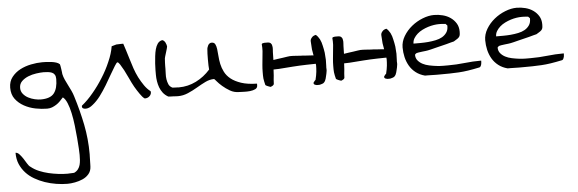

<svg xmlns="http://www.w3.org/2000/svg" viewBox="-50 -502 3312 1101"><g transform="rotate(-5 1606.5 48.5)"><path d="M16.6 236.3Q28.3 236.3 38.6 247.6Q48.8 258.8 58.6 273.4Q68.4 288.1 77.1 303.2Q85.9 318.4 95.7 324.2Q116.2 340.8 142.1 351.6Q168 362.3 195.3 368.7Q222.7 375 250.5 378.4Q278.3 381.8 304.7 381.8Q306.6 381.8 312 381.3Q317.4 380.9 323.2 380.9Q329.1 380.9 334.5 380.4Q339.8 379.9 341.8 379.9Q356.4 373 364.7 361.8Q373 350.6 376.5 337.4Q379.9 324.2 380.9 309.6Q381.8 294.9 381.8 280.3Q381.8 269.5 380.4 243.7Q378.9 217.8 376 183.1Q373 148.4 368.7 110.4Q364.3 72.3 356.9 38.1Q349.6 3.9 338.9 -21.5Q328.1 -46.9 314.5 -56.6Q304.7 -45.9 294.9 -35.6Q285.2 -25.4 272.9 -17.6Q260.7 -9.8 248 -4.9Q235.4 0 219.7 0Q188.5 0 153.3 -6.8Q118.2 -13.7 87.9 -30.3Q57.6 -46.9 38.1 -72.8Q18.6 -98.6 18.6 -137.7Q18.6 -173.8 38.1 -198.7Q57.6 -223.6 86.4 -238.8Q115.2 -253.9 149.4 -260.7Q183.6 -267.6 213.9 -267.6Q223.6 -267.6 237.8 -267.1Q252 -266.6 266.6 -264.6Q281.2 -262.7 293.9 -258.8Q306.6 -254.9 314.5 -247.1Q315.4 -245.1 316.9 -236.8Q318.4 -228.5 319.8 -218.8Q321.3 -209 322.3 -200.2Q323.2 -191.4 323.2 -190.4Q327.1 -172.9 334.5 -156.7Q341.8 -140.6 350.6 -123.5Q359.4 -106.4 367.2 -89.8Q375 -73.2 379.9 -56.6Q406.2 27.3 422.9 110.4Q439.5 193.4 439.5 281.2Q439.5 285.2 439 295.4Q438.5 305.7 438.5 316.9Q438.5 328.1 438 338.4Q437.5 348.6 437.5 352.5Q436.5 377.9 421.9 395Q407.2 412.1 386.2 421.4Q365.2 430.7 341.3 435.1Q317.4 439.5 298.8 439.5Q267.6 439.5 233.9 434.1Q200.2 428.7 168.9 418Q137.7 407.2 109.9 391.1Q82 375 61.5 352.5Q41 330.1 28.8 301.8Q16.6 273.4 16.6 236.3ZM75.2 -131.8Q75.2 -112.3 86.9 -97.7Q98.6 -83 116.2 -73.7Q133.8 -64.5 153.3 -60.1Q172.9 -55.7 187.5 -55.7Q243.2 -55.7 264.6 -83.5Q286.1 -111.3 286.1 -165Q286.1 -180.7 280.3 -189.9Q274.4 -199.2 264.6 -203.1Q254.9 -207 242.2 -208.5Q229.5 -210 216.8 -210Q199.2 -210 174.8 -206.5Q150.4 -203.1 128.4 -194.3Q106.4 -185.5 90.8 -170.4Q75.2 -155.3 75.2 -131.8Z M784.2 -85Q768.6 -107.4 754.9 -133.8Q742.2 -159.2 732.4 -187.5Q722.7 -215.8 714.8 -243.2Q705.1 -273.4 699.2 -293.9Q691.4 -318.4 686.5 -333H671.9Q656.2 -333 646.5 -332Q636.7 -330.1 619.1 -324.2Q612.3 -282.2 591.8 -236.3Q572.3 -190.4 544.9 -147.5Q517.6 -103.5 485.4 -65.4Q453.1 -26.4 419.9 0Q419.9 2 418.9 2.9V4.9Q418.9 13.7 425.8 16.6Q431.6 19.5 439.5 19.5Q460 19.5 481.4 1Q503.9 -16.6 525.4 -44.9Q545.9 -72.3 565.4 -104.5Q584 -136.7 600.6 -165Q617.2 -191.4 627.9 -210.9Q639.6 -229.5 643.6 -229.5Q649.4 -229.5 658.2 -215.8Q667 -202.1 678.7 -180.7Q689.5 -159.2 702.1 -132.8Q713.9 -106.4 727.5 -82Q741.2 -58.6 754.9 -39.1Q768.6 -18.6 781.2 -9.8Q789.1 -8.8 796.9 -11.7Q804.7 -14.6 809.6 -19.5Q815.4 -24.4 818.4 -32.2Q821.3 -39.1 819.3 -47.9Q799.8 -62.5 784.2 -85Z M1187.5 -85.9Q1162.1 -85.9 1137.2 -73.7Q1112.3 -61.5 1085.9 -45.9Q1059.6 -30.3 1031.2 -18.1Q1002.9 -5.9 973.6 -5.9Q969.7 -5.9 961.9 -6.3Q954.1 -6.8 944.8 -7.3Q935.5 -7.8 927.7 -7.8Q919.9 -7.8 917 -8.8Q898.4 -19.5 887.2 -34.2Q876 -48.8 869.6 -65.9Q863.3 -83 860.4 -101.6Q857.4 -120.1 857.4 -138.7V-166Q857.4 -183.6 858.9 -204.1Q860.4 -224.6 862.8 -246.1Q865.2 -267.6 870.1 -285.6Q875 -303.7 883.8 -316.4Q892.6 -329.1 907.2 -333Q913.1 -335 918.9 -330.1Q924.8 -325.2 928.2 -318.8Q931.6 -312.5 933.6 -305.2Q935.5 -297.9 935.5 -294.9Q935.5 -292 932.6 -282.2Q929.7 -272.5 926.3 -261.2Q922.9 -250 919.9 -240.2Q917 -230.5 917 -228.5Q917 -227.5 916.5 -220.2Q916 -212.9 915.5 -204.1Q915 -195.3 915 -185.1Q915 -174.8 915 -168.9Q915 -156.2 914.1 -140.1Q913.1 -124 915.5 -108.4Q918 -92.8 923.8 -79.1Q929.7 -65.4 945.3 -57.6Q946.3 -57.6 951.7 -57.1Q957 -56.6 963.4 -56.6Q969.7 -56.6 975.1 -56.2Q980.5 -55.7 982.4 -55.7Q1035.2 -55.7 1082 -79.1Q1128.9 -102.5 1164.1 -142.6Q1163.1 -148.4 1162.6 -165Q1162.1 -181.6 1162.1 -199.7Q1162.1 -217.8 1162.6 -233.9Q1163.1 -250 1164.1 -256.8Q1164.1 -262.7 1166 -269Q1168 -275.4 1170.9 -281.2Q1173.8 -287.1 1179.2 -291Q1184.6 -294.9 1191.4 -294.9Q1206.1 -294.9 1211.9 -284.2Q1217.8 -273.4 1220.2 -255.9Q1222.7 -238.3 1224.1 -215.3Q1225.6 -192.4 1230.5 -168.9Q1235.4 -145.5 1247.1 -122.6Q1258.8 -99.6 1281.2 -81.5Q1303.7 -63.5 1339.8 -51.3Q1376 -39.1 1430.7 -38.1Q1430.7 -36.1 1430.7 -33.2Q1430.7 -30.3 1430.7 -28.3Q1430.7 -13.7 1418 -7.3Q1405.3 -1 1387.2 1Q1369.1 2.9 1351.6 2Q1334 1 1325.2 1Q1295.9 1 1272.5 -12.7Q1249 -26.4 1230.5 -42.5Q1211.9 -58.6 1200.7 -72.3Q1189.5 -85.9 1187.5 -85.9Z M1833 -180.7Q1830.1 -201.2 1825.2 -221.7Q1821.3 -242.2 1812.5 -259.8Q1803.7 -276.4 1791 -287.1Q1774.4 -284.2 1766.6 -273.4Q1757.8 -263.7 1758.8 -252Q1759.8 -225.6 1761.7 -206.1Q1764.6 -187.5 1767.6 -171.9V-170.9L1757.8 -171.9Q1743.2 -172.9 1725.6 -173.8Q1708 -175.8 1692.4 -175.8Q1677.7 -176.8 1665 -177.7Q1652.3 -178.7 1647.5 -178.7H1631.8Q1627 -177.7 1616.2 -176.8Q1605.5 -175.8 1590.8 -172.9Q1577.1 -170.9 1561.5 -168.9L1536.1 -165Q1537.1 -186.5 1537.1 -210Q1537.1 -215.8 1538.1 -225.6Q1539.1 -235.4 1537.1 -245.1Q1536.1 -254.9 1530.3 -260.7Q1524.4 -267.6 1509.8 -267.6H1502H1492.2Q1487.3 -266.6 1482.4 -265.6Q1478.5 -264.6 1477.5 -260.7Q1479.5 -241.2 1478.5 -221.7L1474.6 -181.6L1470.7 -141.6Q1468.8 -121.1 1468.8 -101.6V-82L1469.7 -64.5Q1470.7 -56.6 1472.7 -46.9Q1474.6 -38.1 1477.5 -26.4Q1478.5 -24.4 1482.4 -22.5Q1487.3 -19.5 1488.3 -19.5Q1491.2 -17.6 1498 -15.6Q1504.9 -12.7 1506.8 -12.7Q1508.8 -12.7 1511.7 -14.6L1517.6 -17.6Q1521.5 -19.5 1523.4 -22.5Q1525.4 -25.4 1526.4 -26.4Q1527.3 -52.7 1530.3 -76.2L1532.2 -110.4L1563.5 -111.3L1642.6 -117.2Q1682.6 -120.1 1723.6 -121.1Q1749 -122.1 1776.4 -122.1L1777.3 -112.3Q1777.3 -95.7 1775.4 -76.2Q1773.4 -56.6 1766.6 -29.3Q1764.6 -29.3 1762.7 -26.4L1758.8 -21.5L1754.9 -16.6Q1753.9 -14.6 1753.9 -13.7Q1754.9 -12.7 1753.9 -11.7Q1754.9 -10.7 1753.9 -10.7V-9.8Q1756.8 -4.9 1760.7 -2.9Q1765.6 -1 1771.5 0H1784.2Q1790 0 1794.9 -2Q1803.7 -3.9 1810.5 -7.8Q1816.4 -12.7 1820.3 -19.5Q1823.2 -25.4 1825.2 -32.2Q1827.1 -39.1 1828.1 -43.9L1832 -60.5Q1833 -67.4 1834 -72.3Q1834 -76.2 1835 -79.1V-85.9Q1834 -92.8 1835 -106.4Q1835.9 -121.1 1835.9 -139.6Q1835 -159.2 1833 -180.7Z M2239.3 -180.7Q2236.3 -201.2 2231.4 -221.7Q2227.5 -242.2 2218.8 -259.8Q2210 -276.4 2197.3 -287.1Q2180.7 -284.2 2172.9 -273.4Q2164.1 -263.7 2165 -252Q2166 -225.6 2168 -206.1Q2170.9 -187.5 2173.8 -171.9V-170.9L2164.1 -171.9Q2149.4 -172.9 2131.8 -173.8Q2114.3 -175.8 2098.6 -175.8Q2084 -176.8 2071.3 -177.7Q2058.6 -178.7 2053.7 -178.7H2038.1Q2033.2 -177.7 2022.5 -176.8Q2011.7 -175.8 1997.1 -172.9Q1983.4 -170.9 1967.8 -168.9L1942.4 -165Q1943.4 -186.5 1943.4 -210Q1943.4 -215.8 1944.3 -225.6Q1945.3 -235.4 1943.4 -245.1Q1942.4 -254.9 1936.5 -260.7Q1930.7 -267.6 1916 -267.6H1908.2H1898.4Q1893.6 -266.6 1888.7 -265.6Q1884.8 -264.6 1883.8 -260.7Q1885.7 -241.2 1884.8 -221.7L1880.9 -181.6L1877 -141.6Q1875 -121.1 1875 -101.6V-82L1876 -64.5Q1877 -56.6 1878.9 -46.9Q1880.9 -38.1 1883.8 -26.4Q1884.8 -24.4 1888.7 -22.5Q1893.6 -19.5 1894.5 -19.5Q1897.5 -17.6 1904.3 -15.6Q1911.1 -12.7 1913.1 -12.7Q1915 -12.7 1918 -14.6L1923.8 -17.6Q1927.7 -19.5 1929.7 -22.5Q1931.6 -25.4 1932.6 -26.4Q1933.6 -52.7 1936.5 -76.2L1938.5 -110.4L1969.7 -111.3L2048.8 -117.2Q2088.9 -120.1 2129.9 -121.1Q2155.3 -122.1 2182.6 -122.1L2183.6 -112.3Q2183.6 -95.7 2181.6 -76.2Q2179.7 -56.6 2172.9 -29.3Q2170.9 -29.3 2168.9 -26.4L2165 -21.5L2161.1 -16.6Q2160.2 -14.6 2160.2 -13.7Q2161.1 -12.7 2160.2 -11.7Q2161.1 -10.7 2160.2 -10.7V-9.8Q2163.1 -4.9 2167 -2.9Q2171.9 -1 2177.7 0H2190.4Q2196.3 0 2201.2 -2Q2210 -3.9 2216.8 -7.8Q2222.7 -12.7 2226.6 -19.5Q2229.5 -25.4 2231.4 -32.2Q2233.4 -39.1 2234.4 -43.9L2238.3 -60.5Q2239.3 -67.4 2240.2 -72.3Q2240.2 -76.2 2241.2 -79.1V-85.9Q2240.2 -92.8 2241.2 -106.4Q2242.2 -121.1 2242.2 -139.6Q2241.2 -159.2 2239.3 -180.7Z M2280.3 -171.9Q2280.3 -205.1 2298.8 -236.3Q2317.4 -267.6 2346.2 -291Q2375 -314.5 2409.7 -328.1Q2444.3 -341.8 2475.6 -341.8Q2501 -341.8 2525.9 -335.4Q2550.8 -329.1 2570.3 -315.4Q2589.8 -301.8 2602.1 -281.7Q2614.3 -261.7 2614.3 -234.4Q2614.3 -221.7 2612.8 -214.4Q2611.3 -207 2606.4 -201.7Q2601.6 -196.3 2594.2 -191.9Q2586.9 -187.5 2576.2 -180.7Q2570.3 -179.7 2558.6 -176.3Q2546.9 -172.9 2531.7 -168.9Q2516.6 -165 2500 -161.1Q2483.4 -157.2 2468.3 -153.3Q2453.1 -149.4 2441.4 -146.5Q2429.7 -143.6 2423.8 -142.6Q2420.9 -141.6 2411.1 -140.6Q2401.4 -139.6 2390.1 -138.2Q2378.9 -136.7 2369.1 -135.3Q2359.4 -133.8 2357.4 -132.8Q2354.5 -131.8 2351.1 -128.4Q2347.7 -125 2347.7 -124Q2347.7 -104.5 2358.4 -91.3Q2369.1 -78.1 2385.7 -69.3Q2402.3 -60.5 2423.3 -56.2Q2444.3 -51.8 2464.8 -49.3Q2485.4 -46.9 2502.9 -46.9Q2520.5 -46.9 2531.2 -46.9Q2580.1 -46.9 2627 -52.2Q2673.8 -57.6 2722.7 -57.6V-49.8Q2722.7 -43.9 2721.2 -37.6Q2719.7 -31.2 2716.8 -25.9Q2713.9 -20.5 2709 -19.5Q2671.9 -11.7 2643.1 -7.3Q2614.3 -2.9 2588.9 -1.5Q2563.5 0 2536.1 0.5Q2508.8 1 2475.6 1H2459Q2448.2 1 2435.5 0.5Q2422.9 0 2411.1 0H2394.5Q2364.3 -7.8 2342.3 -24.9Q2320.3 -42 2306.6 -65.4Q2293 -88.9 2286.6 -116.2Q2280.3 -143.6 2280.3 -171.9ZM2499 -287.1Q2486.3 -287.1 2470.2 -284.7Q2454.1 -282.2 2437 -276.9Q2419.9 -271.5 2403.3 -263.2Q2386.7 -254.9 2374 -243.7Q2361.3 -232.4 2353 -218.8Q2344.7 -205.1 2344.7 -188.5H2384.8Q2406.2 -188.5 2428.7 -190.4Q2451.2 -192.4 2472.7 -196.8Q2494.1 -201.2 2510.3 -210.4Q2526.4 -219.7 2536.6 -234.4Q2546.9 -249 2546.9 -270.5V-275.4L2537.1 -285.2Q2535.2 -285.2 2529.8 -285.6Q2524.4 -286.1 2518.6 -286.6Q2512.7 -287.1 2507.3 -287.1Q2502 -287.1 2499 -287.1Z M2755.9 -171.9Q2755.9 -205.1 2774.4 -236.3Q2793 -267.6 2821.8 -291Q2850.6 -314.5 2885.3 -328.1Q2919.9 -341.8 2951.2 -341.8Q2976.6 -341.8 3001.5 -335.4Q3026.4 -329.1 3045.9 -315.4Q3065.4 -301.8 3077.6 -281.7Q3089.8 -261.7 3089.8 -234.4Q3089.8 -221.7 3088.4 -214.4Q3086.9 -207 3082 -201.7Q3077.1 -196.3 3069.8 -191.9Q3062.5 -187.5 3051.8 -180.7Q3045.9 -179.7 3034.2 -176.3Q3022.5 -172.9 3007.3 -168.9Q2992.2 -165 2975.6 -161.1Q2959 -157.2 2943.8 -153.3Q2928.7 -149.4 2917 -146.5Q2905.3 -143.6 2899.4 -142.6Q2896.5 -141.6 2886.7 -140.6Q2877 -139.6 2865.7 -138.2Q2854.5 -136.7 2844.7 -135.3Q2835 -133.8 2833 -132.8Q2830.1 -131.8 2826.7 -128.4Q2823.2 -125 2823.2 -124Q2823.2 -104.5 2834 -91.3Q2844.7 -78.1 2861.3 -69.3Q2877.9 -60.5 2898.9 -56.2Q2919.9 -51.8 2940.4 -49.3Q2960.9 -46.9 2978.5 -46.9Q2996.1 -46.9 3006.8 -46.9Q3055.7 -46.9 3102.5 -52.2Q3149.4 -57.6 3198.2 -57.6V-49.8Q3198.2 -43.9 3196.8 -37.6Q3195.3 -31.2 3192.4 -25.9Q3189.5 -20.5 3184.6 -19.5Q3147.5 -11.7 3118.7 -7.3Q3089.8 -2.9 3064.5 -1.5Q3039.1 0 3011.7 0.5Q2984.4 1 2951.2 1H2934.6Q2923.8 1 2911.1 0.5Q2898.4 0 2886.7 0H2870.1Q2839.8 -7.8 2817.9 -24.9Q2795.9 -42 2782.2 -65.4Q2768.6 -88.9 2762.2 -116.2Q2755.9 -143.6 2755.9 -171.9ZM2974.6 -287.1Q2961.9 -287.1 2945.8 -284.7Q2929.7 -282.2 2912.6 -276.9Q2895.5 -271.5 2878.9 -263.2Q2862.3 -254.9 2849.6 -243.7Q2836.9 -232.4 2828.6 -218.8Q2820.3 -205.1 2820.3 -188.5H2860.4Q2881.8 -188.5 2904.3 -190.4Q2926.8 -192.4 2948.2 -196.8Q2969.7 -201.2 2985.8 -210.4Q3002 -219.7 3012.2 -234.4Q3022.5 -249 3022.5 -270.5V-275.4L3012.7 -285.2Q3010.7 -285.2 3005.4 -285.6Q3000 -286.1 2994.1 -286.6Q2988.3 -287.1 2982.9 -287.1Q2977.5 -287.1 2974.6 -287.1Z"/></g></svg>

Font: Swanky and Moo Moo Cyrillic
Style: Regular
Weight: 400
Designer: Kimberly Geswein; Denis Ignatov
Foundry: Kimberly Geswein; Denis Ignatov
Version: Version 1.003 June 27, 2018